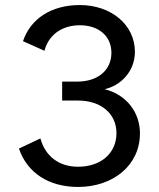

<svg xmlns="http://www.w3.org/2000/svg" viewBox="-20 -730 629 760"><path d="M394 -377C455 -390 514 -445 514 -525C514 -632 420 -710 296 -710C183 -710 101 -656 71 -567L156 -529C172 -591 224 -630 296 -630C371 -630 421 -587 421 -521C421 -452 367 -407 286 -407H226V-332H289C380 -332 441 -280 441 -203C441 -124 380 -70 289 -70C213 -70 159 -112 140 -182L55 -142C87 -47 172 10 289 10C428 10 534 -76 534 -202C534 -284 482 -355 394 -377Z"/></svg>

Font: Gully
Style: Regular
Weight: 400
Designer: jaikishan Patel
Foundry: MagicType
Version: Version 1.000;Glyphs 3.2 (3242)